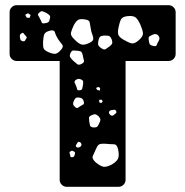

<svg xmlns="http://www.w3.org/2000/svg" viewBox="-20 -720 714 740"><path d="M237 0Q226 0 218 -8Q210 -16 210 -27V-485H44Q33 -485 25 -493Q17 -501 17 -512V-673Q17 -684 25 -692Q33 -700 44 -700H630Q641 -700 649 -692Q657 -684 657 -673V-512Q657 -501 649 -493Q641 -485 630 -485H464V-27Q464 -16 456 -8Q448 0 437 0ZM159 -670Q149 -675 143.5 -676.5Q138 -678 131 -671Q124 -665 127.5 -660Q131 -655 135 -646Q139 -639 140.5 -634Q142 -629 150 -630Q161 -631 165.5 -634Q170 -637 172 -647Q175 -657 171 -661Q167 -665 159 -670ZM98 -662 88 -669 77 -663 83 -652 94 -651ZM521 -625Q512 -645 503 -652.5Q494 -660 473 -658Q452 -656 446.5 -645.5Q441 -635 437 -615Q433 -596 436 -586.5Q439 -577 456 -567Q475 -556 486.5 -553Q498 -550 515 -565Q532 -580 531 -592Q530 -604 521 -625ZM308 -645Q291 -648 282.5 -644Q274 -640 265 -624Q256 -605 253.5 -594Q251 -583 266 -569Q282 -552 294 -548.5Q306 -545 327 -556Q339 -562 339.5 -569.5Q340 -577 336 -586.5Q332 -596 330 -609Q327 -625 325.5 -634Q324 -643 308 -645ZM204 -569Q195 -583 192 -594.5Q189 -606 173 -602Q154 -597 150.5 -587.5Q147 -578 146 -559Q145 -541 148.5 -533Q152 -525 169 -518Q186 -511 195 -513Q204 -515 216 -529Q226 -541 219.5 -548.5Q213 -556 204 -569ZM78 -583Q73 -588 71 -591.5Q69 -595 64 -592Q58 -589 57 -585.5Q56 -582 57 -575Q58 -569 59.5 -566Q61 -563 68 -561Q74 -560 76 -563Q78 -566 81 -571Q84 -575 82.5 -577.5Q81 -580 78 -583ZM590 -583Q582 -592 570 -587Q562 -583 557 -580.5Q552 -578 553 -568Q554 -557 556.5 -551Q559 -545 571 -543Q582 -540 584 -546.5Q586 -553 592 -563Q598 -574 590 -583ZM411 -567Q407 -577 402.5 -580Q398 -583 387 -583Q375 -583 369 -580.5Q363 -578 360 -567Q357 -554 358.5 -547.5Q360 -541 371 -534Q381 -527 387 -530.5Q393 -534 402 -541Q410 -547 412 -552Q414 -557 411 -567ZM282 -524Q270 -525 263.5 -525.5Q257 -526 252 -516Q247 -505 250.5 -499.5Q254 -494 263 -485Q272 -477 278 -472.5Q284 -468 295 -474Q306 -480 303.5 -487.5Q301 -495 299 -507Q297 -516 294 -519.5Q291 -523 282 -524ZM294 -413Q282 -420 271 -411Q266 -406 267.5 -402Q269 -398 272 -392Q276 -383 277 -377Q278 -371 287 -372Q296 -373 297 -378.5Q298 -384 300 -394Q301 -401 300.5 -405.5Q300 -410 294 -413ZM366 -381 359 -385 350 -381 355 -373 365 -371ZM303 -328Q300 -343 284 -344Q275 -345 271.5 -342Q268 -339 264 -330Q261 -322 262 -317.5Q263 -313 270 -307Q276 -302 280 -304.5Q284 -307 290 -311Q297 -315 301 -317.5Q305 -320 303 -328ZM371 -336 362 -335 363 -325 371 -323 376 -330ZM428 -292Q425 -297 421.5 -297Q418 -297 412 -296Q402 -295 400 -288Q399 -281 408 -275Q414 -272 420 -278Q424 -282 427 -284Q430 -286 428 -292ZM360 -272Q352 -279 346.5 -279.5Q341 -280 331 -275Q323 -271 323 -266Q323 -261 324 -251Q326 -242 327 -236.5Q328 -231 338 -229Q349 -228 353.5 -231Q358 -234 362 -244Q367 -253 367 -258.5Q367 -264 360 -272ZM294 -163Q293 -171 286 -173Q282 -174 280 -172Q278 -170 276 -166Q274 -162 272.5 -160Q271 -158 274 -154Q278 -149 287 -153Q294 -156 294 -163ZM435 -145Q431 -164 418.5 -164Q406 -164 386 -166Q372 -167 364.5 -164.5Q357 -162 351 -148Q343 -130 338 -119.5Q333 -109 348 -95Q366 -80 378 -77.5Q390 -75 411 -86Q431 -98 435.5 -110Q440 -122 435 -145ZM261 -138Q257 -141 251 -136Q246 -133 249 -127Q251 -122 251 -118Q251 -114 257 -114Q263 -114 265 -117Q267 -120 269 -127Q270 -132 268 -134Q266 -136 261 -138Z"/></svg>

Font: Rubik Moonrocks
Style: Regular
Weight: 400
Designer: Hubert and Fischer, NaN
Foundry: Hubert and Fischer, NaN
Version: Version 2.200